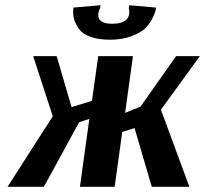

<svg xmlns="http://www.w3.org/2000/svg" viewBox="-20 -715 785 735"><path d="M410 -624Q475 -624 475 -670L473 -683L475 -695L577 -686Q577 -681 575 -672.5Q573 -664 562.5 -643Q552 -622 535.5 -606Q519 -590 483.5 -576.5Q448 -563 401 -563Q357 -563 326.5 -574Q296 -585 283 -603.5Q270 -622 265 -637Q260 -652 260 -668L261 -686L365 -695L363 -683Q356 -671 356 -658Q356 -624 410 -624ZM459 -283 518 -307 654 -500H745L596 -295L705 0H561L495 -225L448 -210L419 0H286L322 -260L283 -247L148 0H9L182 -270L107 -500H197L254 -305L332 -329L356 -500H489Z"/></svg>

Font: Arsenal
Style: Bold Italic
Weight: 700
Italic angle: -9.10001°
Designer: Andrij Shevchenko
Foundry: Stairsfor
Version: Version 2.001;PS 002.001;hotconv 1.0.88;makeotf.lib2.5.64775